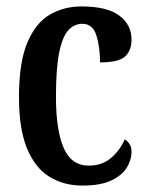

<svg xmlns="http://www.w3.org/2000/svg" viewBox="-20 -567 459 597"><path d="M236 10Q178 10 133.5 -17.5Q89 -45 64 -105.5Q39 -166 39 -265Q39 -373 65 -434.5Q91 -496 135 -521.5Q179 -547 233 -547Q313 -547 351 -518.5Q389 -490 389 -444Q389 -410 369 -391.5Q349 -373 291 -373Q291 -422 279.5 -457.5Q268 -493 236 -493Q211 -493 192.5 -473Q174 -453 164 -403.5Q154 -354 154 -266Q154 -162 178 -107Q202 -52 256 -52Q298 -52 326 -76.5Q354 -101 368 -134Q377 -128 383 -118.5Q389 -109 389 -94Q389 -71 375 -47Q361 -23 327.5 -6.5Q294 10 236 10Z"/></svg>

Font: Noto Serif Bengali ExtraCondensed SemiBold
Style: Regular
Weight: 600
Width: 2
Designer: Juan Bruce, Universal Thirst, Indian Type Foundry and the Monotype Design Team.
Foundry: Monotype Imaging Inc.
Version: Version 2.003; ttfautohint (v1.8.4.7-5d5b)